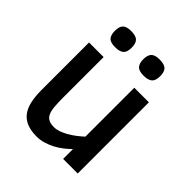

<svg xmlns="http://www.w3.org/2000/svg" viewBox="-198 -833 977 977"><g transform="rotate(45 290.5 -345.0)"><path d="M398.9 0V-70.8Q381.8 -53.7 361.6 -38.1Q341.3 -22.5 318.6 -10.7Q295.9 1 271.7 8.1Q247.6 15.1 223.1 15.1Q180.2 15.1 151.4 2.9Q122.6 -9.3 105.2 -33Q87.9 -56.6 80.6 -91.1Q73.2 -125.5 73.2 -169.9V-512.2H178.2V-220.2Q178.2 -181.6 180.7 -155Q183.1 -128.4 190.9 -112.1Q198.7 -95.7 213.4 -88.4Q228 -81.1 252 -81.1Q268.1 -81.1 286.4 -87.4Q304.7 -93.8 324 -104.5Q343.3 -115.2 362.3 -129.6Q381.3 -144 398.9 -160.2V-512.2H503.9V0ZM450.7 -647Q450.7 -614.7 435.8 -601.8Q420.9 -588.9 388.7 -588.9Q353.5 -588.9 341.1 -604Q328.6 -619.1 328.6 -647Q328.6 -677.2 342 -691.2Q355.5 -705.1 388.7 -705.1Q423.3 -705.1 437 -691.4Q450.7 -677.7 450.7 -647ZM245.6 -647Q245.6 -614.7 231 -601.8Q216.3 -588.9 183.6 -588.9Q148.4 -588.9 136.2 -604Q124 -619.1 124 -647Q124 -677.2 137.2 -691.2Q150.4 -705.1 183.6 -705.1Q218.3 -705.1 231.9 -691.4Q245.6 -677.7 245.6 -647Z"/></g></svg>

Font: Clear Sans Medium
Style: Regular
Weight: 500
Foundry: Intel Corporation
Version: Version 1.00